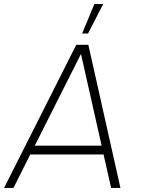

<svg xmlns="http://www.w3.org/2000/svg" viewBox="-29 -919 698 939"><path d="M344 -700H403L560 0H514.5L477.5 -163.5H119L37 0H-9ZM141 -206.5H468L367 -655ZM372.5 -755 432.5 -899H475.5L401.5 -755Z"/></svg>

Font: Urbanist ExtraLight
Style: Italic
Weight: 250
Version: Version 1.303